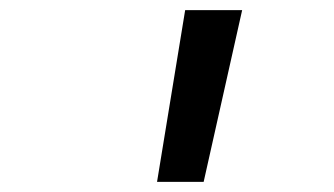

<svg xmlns="http://www.w3.org/2000/svg" viewBox="-20 -750 660 379"><path d="M382 -391 458 -730H345.5L290 -391Z"/></svg>

Font: Monaspace Neon Medium
Style: Italic
Weight: 500
Italic angle: -11°
Designer: Riley Cran & the Lettermatic Team
Foundry: Lettermatic
Version: Version 1.200 (Monaspace Neon)